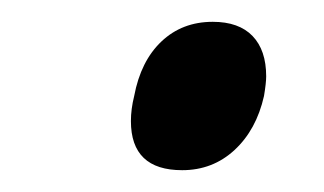

<svg xmlns="http://www.w3.org/2000/svg" viewBox="-20 -441 297 176"><path d="M100 -330Q100 -341 103 -353Q109 -385 128 -403Q147 -421 175 -421Q199 -421 211.5 -408Q224 -395 224 -371Q224 -365 222 -353Q215 -322 195 -303.5Q175 -285 147 -285Q100 -285 100 -330Z"/></svg>

Font: Trirong Thin
Style: Italic
Weight: 250
Italic angle: -12°
Designer: Katatrad Team
Foundry: CadsonDemak
Version: Version 1.001